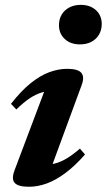

<svg xmlns="http://www.w3.org/2000/svg" viewBox="-20 -736 428 770"><path d="M38.5 -53.5 169.5 -401 198 -371.5Q171.5 -372.5 147 -365Q122.5 -357.5 98 -341Q73.5 -324.5 45.5 -297L24 -319.5Q65 -372 103.5 -402.8Q142 -433.5 178.5 -446.8Q215 -460 249.5 -460Q292.5 -460 306.2 -443.8Q320 -427.5 307 -393.5L176 -37.5L148.5 -75Q175.5 -74 200 -80.2Q224.5 -86.5 249 -101.5Q273.5 -116.5 300.5 -140L321 -116.5Q280 -70 241.5 -41.5Q203 -13 167 0Q131 13 96 13Q53 13 39 -2.5Q25 -18 38.5 -53.5ZM216.5 -635Q216.5 -659 227.2 -677.2Q238 -695.5 257.8 -706Q277.5 -716.5 304 -716.5Q341.5 -716.5 364.8 -695.2Q388 -674 388 -639.5Q388 -616 377.2 -597.5Q366.5 -579 347 -568.5Q327.5 -558 300.5 -558Q263 -558 239.8 -579.5Q216.5 -601 216.5 -635Z"/></svg>

Font: Newsreader 16pt 16pt
Style: Bold Italic
Weight: 700
Italic angle: -17°
Version: Version 1.003